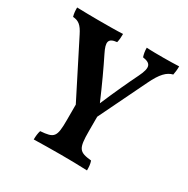

<svg xmlns="http://www.w3.org/2000/svg" viewBox="-155 -817 942 960"><g transform="rotate(30 315.5 -337.5)"><path d="M522 -676C490 -676 450 -676 423 -678C423 -658 426 -643 431 -627C479 -620 489 -600 458 -537C430 -480 396 -407 359 -320C323 -404 285 -486 255 -546C228 -600 231 -623 281 -628C285 -645 286 -657 286 -678C252 -676 181 -676 143 -676C105 -676 54 -677 21 -678C21 -659 22 -644 27 -627C60 -625 78 -610 99 -568L258 -254V-164C258 -66 248 -56 170 -50C165 -35 163 -16 163 2C200 1 268 0 320 0C368 0 423 1 471 3C471 -17 470 -33 464 -50C392 -58 381 -69 381 -173V-255L513 -527C545 -594 572 -620 605 -628C608 -644 610 -658 610 -678C585 -677 552 -676 522 -676Z"/></g></svg>

Font: Vollkorn Semibold
Style: Regular
Weight: 600
Designer: Friedrich Althausen
Foundry: Friedrich Althausen
Version: Version 4.015;PS 004.015;hotconv 1.0.88;makeotf.lib2.5.64775